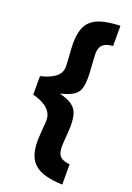

<svg xmlns="http://www.w3.org/2000/svg" viewBox="-168 -821 697 1016"><g transform="rotate(20 180.5 -313.5)"><path d="M323 134Q268 132 229 121.5Q190 111 166.5 90.5Q143 70 132 38.5Q121 7 121 -38Q121 -55 122.5 -74Q124 -93 125 -111Q127 -125 127.5 -138Q128 -151 128 -159Q128 -194 100.5 -220Q73 -246 16 -261V-365Q74 -379 101 -402Q128 -425 128 -459Q128 -469 127 -483.5Q126 -498 125 -514Q124 -533 122.5 -552Q121 -571 121 -586Q121 -634 132 -667Q143 -700 167.5 -720Q192 -740 231 -749.5Q270 -759 325 -761V-647Q295 -645 279 -635.5Q263 -626 257 -611Q251 -596 251 -576Q251 -563 252.5 -545Q254 -527 255 -508Q256 -491 257 -475Q258 -459 258 -448Q258 -408 250.5 -383Q243 -358 219 -342Q195 -326 146 -314Q195 -302 219 -284Q243 -266 251 -239Q259 -212 259 -172Q259 -162 258 -147.5Q257 -133 256 -117Q255 -101 253.5 -84.5Q252 -68 252 -55Q252 -35 257 -19Q262 -3 277.5 7Q293 17 323 20Z"/></g></svg>

Font: Titillium Web SemiBold
Style: Regular
Weight: 600
Designer: Mohamed Gaber, Accademia di Belle Arti di Urbino
Foundry: Kief Type Foundry, Accademia di Belle Arti di Urbino
Version: Version 3.000; ttfautohint (v1.8.4)